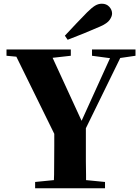

<svg xmlns="http://www.w3.org/2000/svg" viewBox="-20 -1013 749 1033"><path d="M169 0V-34L270 -44Q270 -59 271 -73Q271 -106 271.5 -143.5Q272 -181 272 -230V-293L68 -708L15 -713V-747H361V-713L263 -702L419 -363L572 -700L475 -713V-747H709V-713L627 -701L442 -323V-145Q442 -107 443 -73Q443 -59 443 -44L545 -34V0ZM329 -821Q359 -853 389.5 -885.5Q420 -918 448 -946Q474 -972 491.5 -982.5Q509 -993 528 -993Q553 -993 568 -976.5Q583 -960 583 -940Q583 -925 570 -906Q557 -887 518 -870Q475 -851 431.5 -833.5Q388 -816 344 -799Z"/></svg>

Font: Early Summer Mincho Heavy
Style: Regular
Weight: 900
Designer: GuiWonder
Version: Version 1.002